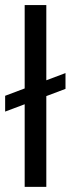

<svg xmlns="http://www.w3.org/2000/svg" viewBox="-29 -727 275 747"><path d="M225.8 -381.2 -9 -292.8V-354.3L225.8 -442.7ZM151.2 0H67V-707.2H151.2Z"/></svg>

Font: Pretendard Variable
Style: Regular
Weight: 400
Designer: Base glyphs from Inter by Rasmus Andersson; Hangul glyphs from Noto Sans CJK(Source Han Sans) by Jang Soo-young and Kang
Foundry: Kil Hyung-jin
Version: Version 1.100;FEAKit 1.0